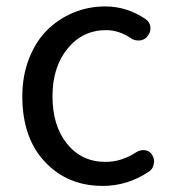

<svg xmlns="http://www.w3.org/2000/svg" viewBox="-20 -577 549 609"><path d="M305.7 12.7Q194.3 12.7 122.6 -63.5Q50.8 -139.6 50.8 -271.5Q50.8 -336.9 72.3 -391.6Q93.8 -446.3 129.9 -481.9Q166 -517.6 213.4 -537.1Q260.7 -556.6 313.5 -556.6Q382.8 -556.6 441.4 -516.6Q455.1 -507.8 457 -491.7Q459 -475.6 448.2 -462.9Q439.5 -450.2 423.3 -448.7Q407.2 -447.3 394.5 -456.1Q357.4 -481.4 316.4 -481.4Q242.2 -481.4 194.3 -422.9Q146.5 -364.3 146.5 -271.5Q146.5 -177.7 192.9 -120.6Q239.3 -63.5 314.5 -63.5Q366.2 -63.5 413.1 -94.7Q425.8 -102.5 439.9 -100.6Q454.1 -98.6 461.9 -86.9Q468.8 -76.2 468.8 -64.5Q468.8 -61.5 467.8 -57.6Q465.8 -42 453.1 -33.2Q385.7 12.7 305.7 12.7Z"/></svg>

Font: Gen Jyuu GothicX Regular
Style: Regular
Weight: 400
Designer: [Source Han Sans]
Ryoko NISHIZUKA  (kana & ideographs); Paul D. Hunt (Latin, Greek & Cyrillic); Wenlong ZHANG  (bopomofo
Version: Version 1.002.20150607